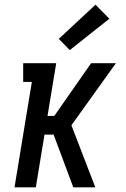

<svg xmlns="http://www.w3.org/2000/svg" viewBox="-20 -800 540 820"><path d="M42 0 116 -450H79V-530H220L183 -305H212L369 -530H475L285 -265L387 0H293L209 -225H170L133 0ZM278 -586 231 -634 388 -780 447 -720Z"/></svg>

Font: Iosevka Slab Medium
Style: Italic
Weight: 500
Italic angle: -9°
Monospace: yes
Designer: Belleve Invis
Foundry: Belleve Invis
Version: Version 11.1.0; ttfautohint (v1.8.3)